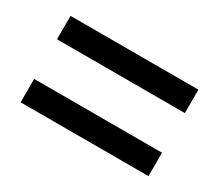

<svg xmlns="http://www.w3.org/2000/svg" viewBox="-66 -589 632 554"><g transform="rotate(30 250.0 -312.0)"><path d="M463 -246V-168H37V-246ZM463 -456V-378H37V-456Z"/></g></svg>

Font: Blinker
Style: Regular
Weight: 400
Designer: Juergen Huber
Foundry: supertype
Version: Version 1.017;hotconv 1.0.117;makeotfexe 2.5.65602